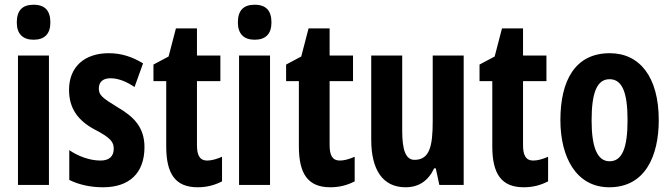

<svg xmlns="http://www.w3.org/2000/svg" viewBox="-20 -782 2842 812"><path d="M122 -762C74 -762 51 -737 51 -687C51 -639 76 -614 122 -614C169 -614 193 -639 193 -687C193 -736 171 -762 122 -762ZM187 -547H56V0H187Z M591 -160C591 -244 545 -289 478 -328C411 -369 398 -380 398 -408C398 -435 415 -451 447 -451C483 -451 518 -435 549 -414L585 -514C539 -542 493 -557 440 -557C336 -557 272 -498 272 -402C272 -322 311 -272 379 -235C449 -199 461 -181 461 -153C461 -120 441 -103 405 -103C357 -103 308 -123 273 -147V-21C316 0 364 10 416 10C526 10 591 -49 591 -160Z M856 -103C825 -103 813 -125 813 -168V-439H912V-547H813V-662H724L693 -543L629 -509V-439H683V-163C683 -46 722 10 816 10C855 10 888 1 919 -15V-119C896 -109 875 -103 856 -103Z M1057 -762C1009 -762 986 -737 986 -687C986 -639 1011 -614 1057 -614C1104 -614 1128 -639 1128 -687C1128 -736 1106 -762 1057 -762ZM1122 -547H991V0H1122Z M1417 -103C1386 -103 1374 -125 1374 -168V-439H1473V-547H1374V-662H1285L1254 -543L1190 -509V-439H1244V-163C1244 -46 1283 10 1377 10C1416 10 1449 1 1480 -15V-119C1457 -109 1436 -103 1417 -103Z M1941 -547H1810V-269C1810 -164 1797 -106 1733 -106C1696 -106 1681 -147 1681 -229V-547H1550V-191C1550 -65 1598 10 1695 10C1751 10 1791 -17 1816 -70H1823L1838 0H1941Z M2235 -103C2204 -103 2192 -125 2192 -168V-439H2291V-547H2192V-662H2103L2072 -543L2008 -509V-439H2062V-163C2062 -46 2101 10 2195 10C2234 10 2267 1 2298 -15V-119C2275 -109 2254 -103 2235 -103Z M2766 -274C2766 -457 2685 -557 2559 -557C2412 -557 2350 -441 2350 -274C2350 -120 2415 10 2557 10C2709 10 2766 -123 2766 -274ZM2482 -273C2482 -391 2505 -447 2558 -447C2612 -447 2634 -390 2634 -274C2634 -158 2612 -100 2558 -100C2506 -100 2482 -159 2482 -273Z"/></svg>

Font: Noto Sans Myanmar UI ExtraCondensed
Style: Bold
Weight: 700
Width: 2
Designer: Monotype Design Team
Foundry: Monotype Imaging Inc.
Version: Version 2.103